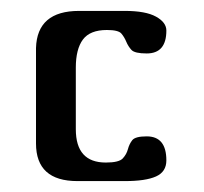

<svg xmlns="http://www.w3.org/2000/svg" viewBox="-20 -332 374 352"><path d="M176 -277Q145 -277 132 -259.5Q119 -242 119 -208V-95Q119 -34 174 -34Q198 -34 205 -41.5Q212 -49 214.5 -58.5Q217 -68 222.5 -75Q228 -82 249 -82Q285 -82 285 -38Q285 -17 266 -8.5Q247 0 209 0H122Q46 0 46 -69V-244Q48 -312 125 -312H209Q247 -312 266 -301.5Q285 -291 285 -276Q285 -234 249 -234Q227 -234 221 -240.5Q215 -247 211.5 -255.5Q208 -264 202.5 -270.5Q197 -277 176 -277Z"/></svg>

Font: Cute Font
Style: Regular
Weight: 400
Designer: TypoDesign Lab.inc.
Foundry: TypoDesign Lab.inc.
Version: Version 1.00